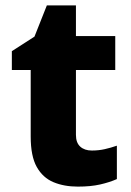

<svg xmlns="http://www.w3.org/2000/svg" viewBox="-20 -683 486 713"><path d="M321 -124Q346 -124 368.5 -129Q391 -134 414 -142V-18Q387 -6 352 2Q317 10 269 10Q218 10 178.5 -6.5Q139 -23 116.5 -63Q94 -103 94 -176V-423H24V-493L108 -547L154 -663H262V-549H408V-423H262V-182Q262 -153 278 -138.5Q294 -124 321 -124Z"/></svg>

Font: Noto Sans Myanmar ExtraBold
Style: Regular
Weight: 800
Designer: Monotype Design Team
Foundry: Monotype Imaging Inc.
Version: Version 2.107; ttfautohint (v1.8.4.7-5d5b)